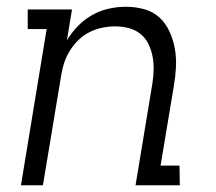

<svg xmlns="http://www.w3.org/2000/svg" viewBox="-20 -548 640 568"><path d="M42 0 118 -462H62V-520H193L178 -429Q192 -452 211 -471.5Q230 -491 253.5 -504Q277 -517 302.5 -522.5Q328 -528 352 -528Q381 -528 407.5 -520.5Q434 -513 452.5 -495.5Q471 -478 482 -453.5Q493 -429 497.5 -402.5Q502 -376 500.5 -348Q499 -320 494 -292L455 -58H511L512 0H381L431 -302Q434 -322 434.5 -342.5Q435 -363 431 -382.5Q427 -402 418.5 -419Q410 -436 395 -448Q380 -460 360.5 -465Q341 -470 321 -470Q302 -470 282.5 -466Q263 -462 245 -453Q227 -444 212.5 -430Q198 -416 187 -398.5Q176 -381 170 -362.5Q164 -344 161 -325L107 0Z"/></svg>

Font: Iosevka Etoile Light
Style: Italic
Weight: 300
Italic angle: -9°
Designer: Belleve Invis
Foundry: Belleve Invis
Version: Version 22.1.2; ttfautohint (v1.8.4)